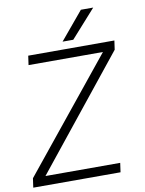

<svg xmlns="http://www.w3.org/2000/svg" viewBox="-99 -960 776 1027"><g transform="rotate(-10 288.5 -446.5)"><path d="M554 -651 72 -50H478L471 0H-3L4 -50L490 -650H86L93 -700H561ZM413 -893H480L345 -742H287Z"/></g></svg>

Font: Krub Light
Style: Italic
Weight: 300
Italic angle: -8°
Designer: Ekaluck Peanpanawate
Foundry: Cadson Demak Co.,Ltd.
Version: Version 1.000; ttfautohint (v1.6)